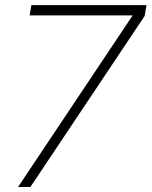

<svg xmlns="http://www.w3.org/2000/svg" viewBox="-20 -748 606 768"><path d="M52.2 0 510.3 -686 510.7 -686.5H98.6L105.5 -727.5H565.9L558.6 -684.1L101.6 0Z"/></svg>

Font: Inter Display ExtraLight
Style: Italic
Weight: 200
Italic angle: -9.39999°
Designer: Rasmus Andersson
Foundry: rsms
Version: Version 4.000;git-a52131595